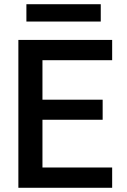

<svg xmlns="http://www.w3.org/2000/svg" viewBox="-20 -889 603 909"><path d="M67 0V-700H511V-604H181V-417H466V-322H181V-96H511V0ZM105 -787V-869H457V-787Z"/></svg>

Font: Rethink Sans SemiBold
Style: Regular
Weight: 600
Designer: The Rethink Sans project authors (Hans Thiessen). DM Sans designed by Colophon Foundry.
Foundry: Rethink Communications LLC
Version: Version 1.001